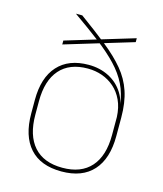

<svg xmlns="http://www.w3.org/2000/svg" viewBox="-103 -742 706 831"><g transform="rotate(15 249.5 -326.0)"><path d="M249.5 11.5Q156 11.5 107.5 -42.5Q59 -96.5 59 -197.5V-258Q59 -358 107.5 -411.5Q156 -465 245.5 -465Q296 -465 336.8 -444Q377.5 -423 401.2 -384.8Q425 -346.5 425 -294.5L431.5 -291.5L421 -278.5Q419 -321 404.2 -352.8Q389.5 -384.5 365.2 -405.8Q341 -427 310.5 -437.8Q280 -448.5 246 -448.5Q164 -448.5 120.8 -399.2Q77.5 -350 77.5 -257.5V-197.5Q77.5 -104 121.5 -54.5Q165.5 -5 249.5 -5Q333 -5 377 -54.5Q421 -104 421 -197.5Q421 -227.5 421 -257.2Q421 -287 421 -317Q420.5 -320.5 420.5 -324Q420.5 -327.5 421.5 -331Q415.5 -382 395.5 -422.8Q375.5 -463.5 340.2 -500.8Q305 -538 253.8 -577.2Q202.5 -616.5 134 -664.5H162.5Q233.5 -613 285.8 -571.2Q338 -529.5 372.2 -488.5Q406.5 -447.5 423.2 -397.8Q440 -348 440 -280V-198Q440 -96.5 391.2 -42.5Q342.5 11.5 249.5 11.5ZM111.5 -520.5V-538L416 -630V-612.5Z"/></g></svg>

Font: Anek Bangla Medium Thin
Style: Regular
Weight: 250
Version: Version 1.003